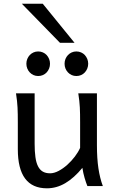

<svg xmlns="http://www.w3.org/2000/svg" viewBox="-20 -999 619 1031"><path d="M449.2 0Q445.8 -8.3 441.9 -19.5Q438 -30.8 434.3 -43.5Q430.7 -56.2 427.5 -70.1Q424.3 -84 422.4 -97.7Q377.9 -43.5 330.8 -15.6Q283.7 12.2 231.9 12.2Q75.7 12.2 75.7 -197.8V-341.8Q75.7 -365.2 75.4 -384.3Q75.2 -403.3 74.2 -421.1Q73.2 -439 71.3 -457.5Q69.3 -476.1 65.9 -498H166V-227.1Q166 -185.5 170.2 -155.5Q174.3 -125.5 184.1 -106.2Q193.8 -86.9 209.7 -77.6Q225.6 -68.4 249 -68.4Q270.5 -68.4 294.9 -81.3Q319.3 -94.2 341.6 -114.3Q363.8 -134.3 382.1 -158.4Q400.4 -182.6 410.2 -205.1V-341.8Q410.2 -365.7 409.9 -385Q409.7 -404.3 408.7 -421.9Q407.7 -439.5 405.8 -457.5Q403.8 -475.6 400.4 -498H500.5V-219.7Q500.5 -148.4 508.5 -95Q516.6 -41.5 532.2 0ZM121.6 -656.7Q121.6 -670.4 126.5 -682.4Q131.3 -694.3 139.9 -703.4Q148.4 -712.4 159.9 -717.5Q171.4 -722.7 185.1 -722.7Q198.7 -722.7 210.4 -717.5Q222.2 -712.4 230.5 -703.4Q238.8 -694.3 243.7 -682.4Q248.5 -670.4 248.5 -656.7Q248.5 -643.1 243.7 -631.1Q238.8 -619.1 230.5 -610.1Q222.2 -601.1 210.4 -595.9Q198.7 -590.8 185.1 -590.8Q171.4 -590.8 159.9 -595.9Q148.4 -601.1 139.9 -610.1Q131.3 -619.1 126.5 -631.1Q121.6 -643.1 121.6 -656.7ZM326.7 -656.7Q326.7 -670.4 331.5 -682.4Q336.4 -694.3 345 -703.4Q353.5 -712.4 365 -717.5Q376.5 -722.7 390.1 -722.7Q403.8 -722.7 415.5 -717.5Q427.2 -712.4 435.5 -703.4Q443.8 -694.3 448.7 -682.4Q453.6 -670.4 453.6 -656.7Q453.6 -643.1 448.7 -631.1Q443.8 -619.1 435.5 -610.1Q427.2 -601.1 415.5 -595.9Q403.8 -590.8 390.1 -590.8Q376.5 -590.8 365 -595.9Q353.5 -601.1 345 -610.1Q336.4 -619.1 331.5 -631.1Q326.7 -643.1 326.7 -656.7ZM209.5 -979 380.4 -769H302.2L97.2 -979Z"/></svg>

Font: Andika New Basic
Style: Regular
Weight: 400
Designer: Victor Gaultney, Annie Olsen, Julie Remington, Don Collingsworth, Eric Hays
Foundry: SIL International
Version: Version 5.500; ttfautohint (v1.8.3)